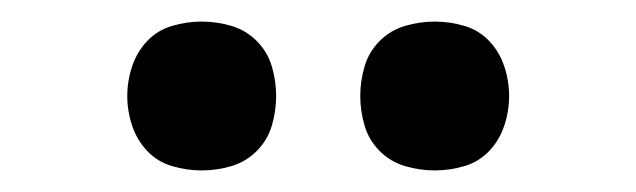

<svg xmlns="http://www.w3.org/2000/svg" viewBox="-20 -769 590 178"><path d="M383 -611Q369 -611 355.5 -615Q342 -619 332 -629Q322 -639 318 -652.5Q314 -666 314 -680Q314 -694 318 -707.5Q322 -721 332 -731Q342 -741 355.5 -745Q369 -749 383 -749Q397 -749 410.5 -745Q424 -741 433.5 -731Q443 -721 447.5 -707.5Q452 -694 452 -680Q452 -666 447.5 -652.5Q443 -639 433.5 -629Q424 -619 410.5 -615Q397 -611 383 -611ZM167 -611Q153 -611 139.5 -615Q126 -619 116.5 -629Q107 -639 102.5 -652.5Q98 -666 98 -680Q98 -694 102.5 -707.5Q107 -721 116.5 -731Q126 -741 139.5 -745Q153 -749 167 -749Q181 -749 194.5 -745Q208 -741 218 -731Q228 -721 232 -707.5Q236 -694 236 -680Q236 -666 232 -652.5Q228 -639 218 -629Q208 -619 194.5 -615Q181 -611 167 -611Z"/></svg>

Font: Lode Dark Term
Style: Bold
Weight: 700
Monospace: yes
Designer: Belleve Invis
Foundry: Belleve Invis
Version: Version 29.2.0